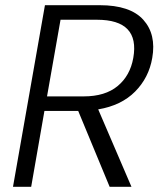

<svg xmlns="http://www.w3.org/2000/svg" viewBox="-20 -719 627 739"><path d="M493 -496Q519 -643 353 -643H213L161 -348H302Q385 -348 433 -388Q481 -428 493 -496ZM153 -699H364Q481 -699 531.5 -643Q582 -587 566 -496Q553 -420 500 -366.5Q447 -313 358 -298L486 0H402L281 -292H151L100 0H30Z"/></svg>

Font: Poppins Light
Style: Italic
Weight: 300
Italic angle: -10°
Designer: Ninad Kale (Devanagari), Jonny Pinhorn (Latin)
Foundry: Indian Type Foundry
Version: Version 3.200;PS 1.000;hotconv 16.6.54;makeotf.lib2.5.65590